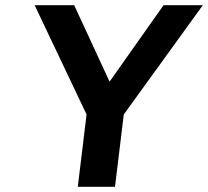

<svg xmlns="http://www.w3.org/2000/svg" viewBox="-20 -723 805 743"><path d="M765 -703H613L404 -407L267 -703H114L315 -280L281 0H425L459 -280Z"/></svg>

Font: Bluebird
Style: Obl
Weight: 400
Designer: Jasper
Foundry: Cannot Into Space Fonts
Version: Version 0.98